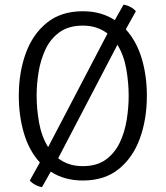

<svg xmlns="http://www.w3.org/2000/svg" viewBox="-20 -742 692 802"><path d="M58.5 -342Q58.5 -439 87.5 -519Q116.5 -599 175.8 -647Q235 -695 326 -695Q365.5 -695 398.8 -685.5Q432 -676 459.5 -658L496 -722.5Q509.5 -721 524.8 -712.8Q540 -704.5 547.5 -695L505.5 -619.5Q550 -570.5 571.8 -498.2Q593.5 -426 593.5 -342Q593.5 -244.5 564.5 -164.2Q535.5 -84 476.2 -36Q417 12 326 12Q286.5 12 253 2.5Q219.5 -7 192 -25L155.5 39.5Q142.5 38 127.2 29.8Q112 21.5 104.5 12L146.5 -63.5Q101.5 -112.5 80 -185.2Q58.5 -258 58.5 -342ZM133 -342Q133 -287.5 143.2 -229.8Q153.5 -172 181 -127.5L429 -602Q409 -617.5 383.5 -626.2Q358 -635 326 -635Q267.5 -635 229.8 -608.2Q192 -581.5 171 -537.8Q150 -494 141.5 -442.8Q133 -391.5 133 -342ZM517.5 -342Q517.5 -396.5 507.5 -453.8Q497.5 -511 470.5 -555L223 -81Q242.5 -65.5 268.2 -56.8Q294 -48 326 -48Q384 -48 421.5 -75Q459 -102 480 -145.8Q501 -189.5 509.2 -241Q517.5 -292.5 517.5 -342Z"/></svg>

Font: Signika Negative SC Light
Style: Regular
Weight: 300
Designer: Anna Giedryś
Foundry: Anna Giedryś
Version: Version 2.000; ttfautohint (v1.8.3) -l 8 -r 50 -G 200 -x 9 -